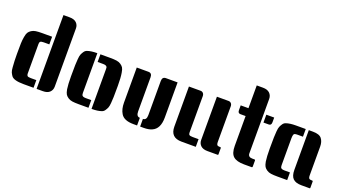

<svg xmlns="http://www.w3.org/2000/svg" viewBox="-58 -1245 3147 1767"><g transform="rotate(20 1515.5 -361.5)"><path d="M301 -425H247Q221 -425 213.5 -418Q206 -411 206 -395V-104Q206 -89 213.5 -82Q221 -75 247 -75H301V0H204Q105 0 82 -34Q71 -50 64.5 -65Q58 -80 56 -112Q51 -170 51 -241Q51 -312 52 -343.5Q53 -375 58.5 -407.5Q64 -440 73 -454.5Q82 -469 100 -481Q118 -493 142 -496.5Q166 -500 204 -500H301ZM331 -723H392Q436 -723 458.5 -701.5Q481 -680 481 -646V-77Q481 -43 458.5 -21.5Q436 0 392 0H331Z M774 -500H871Q909 -500 933 -496.5Q957 -493 975 -481Q993 -469 1002 -454.5Q1011 -440 1016 -408Q1024 -363 1024 -282Q1024 -201 1023 -172.5Q1022 -144 1019.5 -112Q1017 -80 1010.5 -65Q1004 -50 993.5 -34.5Q983 -19 966 -13Q929 0 871 0H869V-377Q869 -379 869 -389Q869 -399 868 -406Q863 -425 828 -425H774ZM744 -500V-123Q744 -121 744 -111Q744 -101 746 -94Q750 -75 785 -75H839V0H742Q704 0 680 -3.5Q656 -7 638 -19Q620 -31 611 -45.5Q602 -60 596 -92Q589 -137 589 -218Q589 -299 590 -327.5Q591 -356 593.5 -388Q596 -420 602.5 -435Q609 -450 619.5 -465.5Q630 -481 647 -487Q684 -500 742 -500Z M1530 -500V-156Q1530 -44 1459 -14Q1428 0 1381 0H1345V-75Q1380 -75 1380 -125V-459Q1380 -500 1416 -500ZM1130 -500H1244Q1280 -500 1280 -459V-125Q1280 -75 1315 -75V0H1279Q1185 0 1155 -52Q1130 -93 1130 -156Z M1641 -500H1755Q1771 -500 1781 -489Q1791 -478 1791 -460V-105Q1791 -89 1798.5 -82Q1806 -75 1832 -75H1890V0H1750Q1641 0 1641 -107ZM2110 -7Q2110 0 2105 0H2004Q1960 0 1937.5 -21.5Q1915 -43 1915 -77V-500H2029Q2045 -500 2055 -489Q2065 -478 2065 -460V-113Q2065 -82 2078 -78Q2085 -75 2097 -75H2102Q2110 -75 2110 -68Z M2445 -8Q2445 -2 2439 0H2363Q2290 0 2257 -29Q2224 -58 2224 -131V-423H2173Q2148 -423 2148 -453V-500H2224V-723H2285Q2329 -723 2351.5 -701Q2374 -679 2374 -645V-113Q2374 -76 2416 -76H2437Q2445 -76 2445 -69ZM2476 -500V-453Q2476 -423 2451 -423H2399V-500Z M2785 -425H2731Q2700 -425 2696 -414Q2690 -401 2690 -377V-123Q2690 -121 2690 -111Q2690 -101 2692 -94Q2696 -75 2731 -75H2785V0H2688Q2650 0 2626 -3.5Q2602 -7 2584 -19Q2566 -31 2557 -45.5Q2548 -60 2542 -92Q2535 -137 2535 -218Q2535 -299 2536 -327.5Q2537 -356 2539.5 -388Q2542 -420 2548.5 -435Q2555 -450 2565.5 -465.5Q2576 -481 2593 -487Q2630 -500 2688 -500H2785ZM3010 -7Q3010 0 3006 0H2924Q2868 0 2841.5 -26Q2815 -52 2815 -111V-500H2856Q2919 -500 2942 -470.5Q2965 -441 2965 -393V-113Q2965 -82 2978 -78Q2985 -75 2997 -75H3002Q3010 -75 3010 -68Z"/></g></svg>

Font: Keania One
Style: Regular
Weight: 400
Designer: Julia Petretta
Foundry: Julia Petretta
Version: Version 1.003